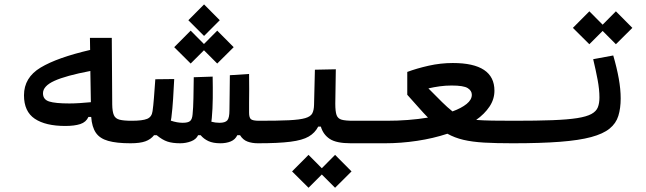

<svg xmlns="http://www.w3.org/2000/svg" viewBox="-20 -656 2970 883"><path d="M280.3 -76.7Q189.5 -76.7 139.9 -109.9Q90.3 -143.1 90.3 -217.8Q90.3 -299.3 166.7 -345.2Q243.2 -391.1 394.5 -426.3L393.6 -481.9H494.1L496.1 -175.8Q496.6 -142.6 503.7 -126.5Q510.7 -110.4 530 -105.5Q549.3 -100.6 585.9 -100.6Q606.4 -100.6 614.5 -91.1Q622.6 -81.5 622.6 -56.2Q622.6 -26.9 613.8 -12Q605 2.9 580.1 2.9Q516.1 2.9 477.5 -8.1Q439 -19 420.9 -45.4Q402.8 -71.8 399.4 -118.2H386.7Q376 -94.2 349.1 -85.4Q322.3 -76.7 280.3 -76.7ZM395.5 -329.6Q282.7 -308.1 230.2 -284.2Q177.7 -260.3 177.7 -227.1Q177.7 -198.2 206.1 -189.2Q234.4 -180.2 299.3 -180.2Q319.8 -180.2 346.9 -181.9Q374 -183.6 397.9 -186Z M808.6 2.9Q773.4 2.9 750 -4.9Q726.6 -12.7 700.7 -34.2H688.5Q673.3 -15.1 648.7 -6.1Q624 2.9 580.1 2.9L585.9 -100.6Q635.3 -100.6 656.7 -109.4Q678.2 -118.2 681.6 -145Q685.1 -168.5 688 -206.3Q690.9 -244.1 694.3 -291.5L781.2 -292.5Q778.8 -246.1 776.1 -201.7Q773.4 -157.2 768.1 -114.7Q767.1 -107.9 765.6 -101.1Q794.9 -91.3 820.3 -91.3Q844.7 -91.3 854.2 -99.4Q863.8 -107.4 865.7 -129.9Q868.7 -159.2 869.6 -204.6Q870.6 -250 871.1 -300.8L958 -303.7Q959 -252.9 958.5 -204.1Q958 -155.3 954.1 -113.3Q953.1 -105 952.1 -96.2Q970.2 -91.3 989.3 -91.3Q1015.6 -91.3 1025.4 -102.5Q1035.2 -113.8 1035.2 -148.4Q1035.2 -183.1 1036.1 -220.7Q1036.6 -258.3 1037.1 -310.1L1125.5 -315.9Q1126 -279.3 1126 -246.1Q1126 -212.4 1125.5 -184.1Q1125.5 -171.4 1125.5 -160.2Q1125.5 -148.4 1125.5 -137.7Q1125.5 -115.2 1134 -107.9Q1142.6 -100.6 1171.9 -100.6Q1190.4 -100.6 1199.5 -87.6Q1208.5 -74.7 1208.5 -56.2Q1208.5 -22 1196 -9.5Q1183.6 2.9 1166 2.9Q1139.2 2.9 1118.2 -4.9Q1097.2 -12.7 1084 -34.2H1071.3Q1062 -14.2 1041.3 -5.6Q1020.5 2.9 993.7 2.9Q960 2.9 938.5 -7.1Q917 -17.1 902.8 -34.2H891.1Q882.3 -15.1 858.6 -6.1Q835 2.9 808.6 2.9ZM979 -363.8 918 -424.8 856.9 -363.8 781.2 -439 856.9 -515.1 918 -453.6 979 -515.1 1054.7 -439ZM918.5 -490.7 846.2 -563 918.5 -635.7 990.7 -563Z M1166 2.9 1171.9 -100.6Q1258.3 -100.6 1308.8 -103Q1359.4 -105.5 1384 -112.8Q1408.7 -120.1 1416.3 -134.8Q1423.8 -149.4 1424.3 -174.3L1428.2 -335.4L1524.4 -337.4L1522 -179.2Q1522 -143.6 1527.8 -127Q1533.7 -110.4 1551.3 -105.5Q1568.8 -100.6 1604.5 -100.6H1757.8Q1776.4 -100.6 1785.4 -87.6Q1794.4 -74.7 1794.4 -56.2Q1794.4 -22 1782 -9.5Q1769.5 2.9 1752 2.9H1593.3Q1526.9 2.9 1496.6 -17.1Q1466.3 -37.1 1455.6 -73.7H1443.4Q1428.7 -44.9 1399.9 -28.1Q1371.1 -11.2 1315.9 -4.2Q1260.7 2.9 1166 2.9ZM1521 207.5 1460 146.5 1398.9 207.5 1323.2 132.3 1398.9 56.2 1460 117.7 1521 56.2 1596.7 132.3Z M1750 2.9 1757.8 -100.6Q1859.4 -100.6 1948.2 -115.2Q1927.2 -136.7 1905.3 -161.6Q1883.3 -186.5 1853 -220.2V-325.2Q1896 -341.3 1951.2 -353.8Q2006.3 -366.2 2062.5 -366.2Q2253.9 -366.2 2253.9 -238.8Q2253.9 -199.7 2231.2 -165.8Q2208.5 -131.8 2169.9 -104.5Q2200.7 -102.1 2243.9 -101.3Q2287.1 -100.6 2344.7 -100.6Q2383.3 -100.6 2392.8 -90.6Q2402.3 -80.6 2402.3 -53.2Q2402.3 -22.9 2389.4 -10Q2376.5 2.9 2336.9 2.9Q2261.2 2.9 2206.5 -0.2Q2151.9 -3.4 2111.3 -12.9Q2070.8 -22.5 2037.6 -41Q1972.7 -19.5 1898.2 -8.3Q1823.7 2.9 1750 2.9ZM2061 -143.6Q2102.1 -158.7 2126 -178Q2149.9 -197.3 2149.9 -220.2Q2149.9 -238.8 2131.1 -250.7Q2112.3 -262.7 2057.1 -262.7Q2028.3 -262.7 2002 -259Q1975.6 -255.4 1950.2 -249.5Q1987.8 -211.4 2012.7 -186.8Q2037.6 -162.1 2061 -143.6Z M2337.9 2.9Q2321.8 2.9 2321.8 -52.7Q2321.8 -78.6 2328.6 -89.6Q2335.4 -100.6 2343.8 -100.6Q2449.7 -100.6 2520.5 -103.3Q2591.3 -106 2634.5 -112.8Q2677.7 -119.6 2700 -131.8Q2722.2 -144 2729.5 -162.6Q2736.8 -181.2 2736.8 -208Q2736.8 -244.1 2728.5 -288.6Q2720.2 -333 2708 -383.8L2800.3 -400.9Q2816.9 -343.8 2825.7 -294.7Q2834.5 -245.6 2834.5 -203.6Q2834.5 -157.7 2823.7 -123Q2813 -88.4 2783.4 -64.5Q2753.9 -40.5 2698.7 -25.6Q2643.6 -10.7 2555.2 -3.9Q2466.8 2.9 2337.9 2.9ZM2812.5 -452.6 2751.5 -513.7 2690.4 -452.6 2614.7 -527.8 2690.4 -604 2751.5 -542.5 2812.5 -604 2888.2 -527.8Z"/></svg>

Font: CaskaydiaMono NF
Style: Regular
Weight: 400
Designer: Aaron Bell
Foundry: Saja Typeworks
Version: Version 2111.001; ttfautohint (v1.8.4);Nerd Fonts 3.1.1